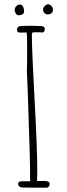

<svg xmlns="http://www.w3.org/2000/svg" viewBox="-20 -876 310 892"><path d="M82 -5Q75 -5 69.5 -10Q64 -15 64 -21Q64 -34 81 -34H120Q120 -149 113 -324Q109 -464 105 -544L106 -595V-661Q106 -711 104 -725H69Q59 -725 59 -739Q59 -748 67 -753Q74 -756 104 -756H132Q147 -755 170 -755Q178 -755 183 -751.5Q188 -748 188 -741Q188 -735 185 -730Q182 -725 176 -725Q169 -725 164 -726H152H142Q132 -726 130 -724L128 -720Q128 -642 141 -405Q153 -186 153 -90V-62Q152 -49 152 -35H188Q211 -35 211 -21Q211 -15 206.5 -9.5Q202 -4 197 -4H143Q119 -5 82 -5ZM180 -831Q180 -840 187.5 -848Q195 -856 204 -856Q213 -856 219.5 -848Q226 -840 226 -832Q226 -809 200 -809Q192 -809 186 -816Q180 -823 180 -831ZM48 -830Q48 -839 55.5 -847Q63 -855 72 -855Q82 -855 87 -845Q92 -835 92 -822Q92 -814 84.5 -809.5Q77 -805 67 -805Q59 -805 53.5 -813Q48 -821 48 -830Z"/></svg>

Font: Amatic SC
Style: Regular
Weight: 400
Designer: Multiple Designers
Foundry: Vernon Adams
Version: Version 2.505